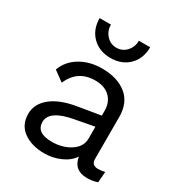

<svg xmlns="http://www.w3.org/2000/svg" viewBox="-173 -845 912 974"><g transform="rotate(30 283.0 -357.5)"><path d="M128 -725H194Q194 -689 217.5 -663Q241 -637 276 -637Q311 -637 334.5 -663Q358 -689 358 -725H424Q424 -659 383 -618Q342 -577 276 -577Q210 -577 169 -618Q128 -659 128 -725ZM503 -58Q523 -58 543 -63L538 0Q510 10 478 10Q400 10 388 -64Q365 -29 320.5 -9.5Q276 10 227 10Q153 10 105 -24.5Q57 -59 57 -124Q57 -181 107 -222.5Q157 -264 252 -280L385 -302V-330Q385 -380 354 -410Q323 -440 268 -440Q166 -440 125 -345L66 -388Q86 -444 140.5 -477Q195 -510 268 -510Q357 -510 411 -467Q465 -424 465 -340V-94Q465 -58 503 -58ZM231 -60Q294 -60 339.5 -90Q385 -120 385 -168V-237L273 -216Q140 -192 140 -124Q140 -60 231 -60Z"/></g></svg>

Font: Work Sans
Style: Regular
Weight: 400
Designer: Wei Huang
Foundry: Wei Huang
Version: Version 1.032;PS 001.032;hotconv 1.0.70;makeotf.lib2.5.58329